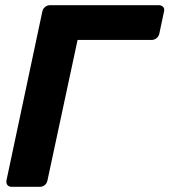

<svg xmlns="http://www.w3.org/2000/svg" viewBox="-20 -720 653 740"><path d="M25 0Q14 0 8.5 -7Q3 -14 5 -25L143 -675Q145 -686 153.5 -693Q162 -700 173 -700H592Q603 -700 609 -693Q615 -686 612 -675L594 -590Q592 -580 583.5 -573Q575 -566 564 -566H279L163 -25Q161 -14 153 -7Q145 0 134 0Z"/></svg>

Font: Rubik SemiBold
Style: Italic
Weight: 600
Italic angle: -12°
Designer: Hubert and Fischer
Foundry: Hubert and Fischer
Version: Version 2.300;gftools[0.9.30]